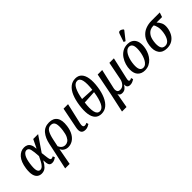

<svg xmlns="http://www.w3.org/2000/svg" viewBox="146 -2000 3427 3427"><g transform="rotate(-45 1859.5 -286.0)"><path d="M198 10Q149 10 113.5 -17Q78 -44 64 -102.5Q50 -161 63 -257Q84 -402 148.5 -474Q213 -546 301 -546Q339 -546 370 -531Q401 -516 420.5 -479Q440 -442 443 -377H448L525 -536H648L454 -251Q463 -169 469 -127Q475 -85 483.5 -70.5Q492 -56 509 -56Q519 -56 530.5 -60.5Q542 -65 553 -71L567 -31Q550 -19 523 -6Q496 7 465 7Q419 7 402 -24.5Q385 -56 382 -138H380Q350 -77 307 -33.5Q264 10 198 10ZM225 -56Q259 -56 286.5 -84.5Q314 -113 337 -157Q360 -201 382 -247Q376 -364 361 -422.5Q346 -481 297 -481Q255 -481 221.5 -428Q188 -375 173 -266Q157 -154 171 -105Q185 -56 225 -56Z M666 -268Q692 -395 756.5 -471Q821 -547 933 -547Q1038 -547 1086.5 -478.5Q1135 -410 1116 -272Q1103 -178 1066.5 -115Q1030 -52 978 -20.5Q926 11 866 11Q822 11 784 -11.5Q746 -34 730 -75H728L670 238H557L630 -98ZM856 -53Q890 -53 920 -73Q950 -93 973 -140Q996 -187 1007 -269Q1022 -376 1004.5 -433.5Q987 -491 922 -491Q858 -491 825 -435.5Q792 -380 771 -280L741 -137Q778 -53 856 -53Z M1304 9Q1241 9 1218.5 -27.5Q1196 -64 1211 -141L1290 -536H1404L1313 -139Q1294 -54 1346 -54Q1362 -54 1373.5 -57.5Q1385 -61 1400 -69L1411 -29Q1392 -16 1364 -3.5Q1336 9 1304 9Z M1709 10Q1630 10 1585.5 -37Q1541 -84 1529 -171Q1517 -258 1534 -379Q1551 -500 1588 -587.5Q1625 -675 1683 -722.5Q1741 -770 1820 -770Q1895 -770 1939.5 -722.5Q1984 -675 1997.5 -587Q2011 -499 1994 -378Q1977 -258 1938.5 -171Q1900 -84 1842.5 -37Q1785 10 1709 10ZM1891 -411Q1909 -554 1891.5 -635Q1874 -716 1812 -716Q1749 -716 1708.5 -636.5Q1668 -557 1646 -424ZM1717 -44Q1781 -44 1821.5 -127.5Q1862 -211 1884 -360L1636 -346Q1617 -207 1635 -125.5Q1653 -44 1717 -44Z M1992 238 2068 -112 2152 -536H2266L2182 -166Q2172 -123 2185 -90.5Q2198 -58 2248 -58Q2298 -58 2333 -97.5Q2368 -137 2379 -191L2447 -536H2561L2469 -129Q2459 -88 2463.5 -72Q2468 -56 2486 -56Q2503 -56 2529 -71L2541 -31Q2517 -15 2490.5 -4Q2464 7 2435 7Q2353 7 2360 -76H2357Q2334 -36 2304.5 -13Q2275 10 2231 10Q2170 10 2157 -39H2155L2106 238Z M2802 10Q2721 10 2670.5 -40Q2620 -90 2620 -192Q2620 -248 2638 -309.5Q2656 -371 2692 -425Q2728 -479 2783 -512.5Q2838 -546 2912 -546Q2961 -546 3002 -525.5Q3043 -505 3067 -460.5Q3091 -416 3091 -344Q3091 -301 3080 -252.5Q3069 -204 3046.5 -157.5Q3024 -111 2989.5 -73Q2955 -35 2908.5 -12.5Q2862 10 2802 10ZM2815 -45Q2850 -45 2876.5 -67Q2903 -89 2922.5 -124.5Q2942 -160 2955 -202.5Q2968 -245 2974 -287.5Q2980 -330 2980 -365Q2980 -433 2958 -462.5Q2936 -492 2898 -492Q2864 -492 2837 -470.5Q2810 -449 2790 -413.5Q2770 -378 2757 -335.5Q2744 -293 2738 -250Q2732 -207 2732 -172Q2732 -103 2754.5 -74Q2777 -45 2815 -45ZM2925 -605 2890 -620 2943 -775Q2952 -802 2970.5 -807.5Q2989 -813 3011 -803.5Q3033 -794 3051 -775L3050 -763Z M3360 10Q3254 10 3204.5 -59Q3155 -128 3172 -249Q3186 -353 3235 -416Q3284 -479 3355.5 -507.5Q3427 -536 3510 -536H3719L3690 -449H3551Q3584 -418 3608 -368Q3632 -318 3621 -241Q3611 -172 3579.5 -115Q3548 -58 3493.5 -24Q3439 10 3360 10ZM3369 -44Q3427 -44 3463 -97Q3499 -150 3512 -240Q3523 -319 3510 -372Q3497 -425 3480 -449H3460Q3424 -449 3386.5 -431Q3349 -413 3319 -369Q3289 -325 3278 -245Q3265 -154 3285 -99Q3305 -44 3369 -44Z"/></g></svg>

Font: Noto Serif SemiCondensed Medium
Style: Italic
Weight: 500
Width: 4
Italic angle: -12°
Designer: Monotype Design Team
Foundry: Monotype Imaging Inc.
Version: Version 2.013